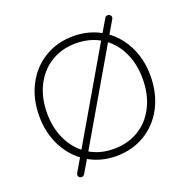

<svg xmlns="http://www.w3.org/2000/svg" viewBox="-135 -852 1021 1033"><g transform="rotate(-20 375.5 -335.5)"><path d="M57 -336Q57 -434 97.5 -512Q138 -590 210.5 -634Q283 -678 375 -678Q467 -678 539.5 -634Q612 -590 653 -512Q694 -434 694 -337Q694 -236 653 -157.5Q612 -79 539.5 -35.5Q467 8 375 8Q284 8 211.5 -36.5Q139 -81 98 -159.5Q57 -238 57 -336ZM649 -336Q649 -424 614.5 -492.5Q580 -561 518 -599Q456 -637 375 -637Q295 -637 233 -599Q171 -561 136.5 -492.5Q102 -424 102 -336Q102 -248 136.5 -179Q171 -110 233 -71.5Q295 -33 375 -33Q456 -33 518 -70.5Q580 -108 614.5 -177Q649 -246 649 -336ZM145 20 183 -45 196 -67 520 -623 533 -645 572 -711Q578 -721 589 -720.5Q600 -720 605.5 -711Q611 -702 604 -691L566 -626L553 -604L229 -48L216 -26L177 40Q171 50 160 50Q149 50 143.5 41Q138 32 145 20Z"/></g></svg>

Font: SN Pro Thin
Style: Regular
Weight: 200
Designer: Tobias Whetton
Foundry: Supernotes
Version: Version 1.003;Glyphs 3.3 (3324)